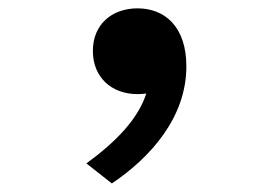

<svg xmlns="http://www.w3.org/2000/svg" viewBox="-20 -206 660 460"><path d="M309.5 19.5C316.5 19.5 323.5 19 330.5 18C311 78.5 259 133 187 185.5L248 233.5C341 171 426.5 75 426.5 -47C426.5 -142.5 374.5 -186 309.5 -186C248 -186 202.5 -147.5 202.5 -84C202.5 -20 248 19.5 309.5 19.5Z"/></svg>

Font: Monaspace Argon SemiBold
Style: Regular
Weight: 600
Designer: Riley Cran & the Lettermatic Team
Foundry: Lettermatic
Version: Version 1.000 (Monaspace Argon)